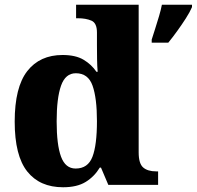

<svg xmlns="http://www.w3.org/2000/svg" viewBox="-20 -780 830 810"><path d="M246 10Q148 10 95 -56.5Q42 -123 42 -267Q42 -412 95 -480Q148 -548 244 -548Q299 -548 332.5 -528Q366 -508 387 -477H392Q390 -500 389.5 -531Q389 -562 389 -591V-643Q389 -683 365.5 -693Q342 -703 309 -703H301V-760H565V-137Q565 -90 584 -73.5Q603 -57 639 -57H647V0H437L406 -73H401Q378 -35 341.5 -12.5Q305 10 246 10ZM299 -69Q351 -69 370 -118.5Q389 -168 389 -269Q389 -366 370.5 -418.5Q352 -471 300 -471Q256 -471 237.5 -418.5Q219 -366 219 -268Q219 -169 237.5 -119Q256 -69 299 -69ZM620 -613Q626 -632 634.5 -658.5Q643 -685 651 -712Q659 -739 663 -760H790V-750Q781 -729 764 -702.5Q747 -676 727.5 -649Q708 -622 690 -600H620Z"/></svg>

Font: Noto Serif Devanagari ExtraBold
Style: Regular
Weight: 800
Designer: Universal Thirst, Indian Type Foundry and the Monotype Design Team
Foundry: Monotype Imaging Inc.
Version: Version 2.004; ttfautohint (v1.8.4.7-5d5b)